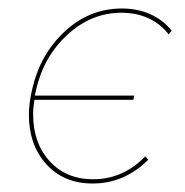

<svg xmlns="http://www.w3.org/2000/svg" viewBox="-20 -429 436 452"><path d="M384 -357 377 -348Q359 -372 330.5 -385.5Q302 -399 266 -399Q195 -399 139 -347.5Q83 -296 65 -218L62 -204H296L294 -194H61Q58 -176 58 -160Q58 -92 97 -49.5Q136 -7 199 -7Q270 -7 322 -61L329 -53Q273 3 198 3Q130 3 89 -42.5Q48 -88 48 -159Q48 -186 56 -220Q75 -302 133 -355.5Q191 -409 267 -409Q304 -409 334 -395.5Q364 -382 384 -357Z"/></svg>

Font: Ysabeau Hairline
Style: Italic
Weight: 100
Italic angle: -12°
Designer: Christian Thalmann (Catharsis Fonts)
Version: Version 0.003